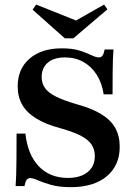

<svg xmlns="http://www.w3.org/2000/svg" viewBox="-20 -789 574 821"><path d="M283.1 11.3Q233.1 11.3 198.8 1.6Q164.5 -8.1 143.1 -17.7Q121.8 -27.4 108.9 -27.4Q99.2 -27.4 93.5 -19.4Q87.9 -11.3 84.7 6.5H46.8Q48.4 -13.7 49.2 -41.1Q50 -68.5 50.4 -110.9Q50.8 -153.2 50.8 -217.7H88.7Q98.4 -127.4 146 -77.8Q193.5 -28.2 270.2 -28.2Q324.2 -28.2 354.8 -53.2Q385.5 -78.2 385.5 -121.8Q385.5 -150 371 -171.4Q356.5 -192.7 324.2 -209.3Q291.9 -225.8 239.5 -240.3Q175.8 -257.3 135.1 -282.3Q94.4 -307.3 75 -341.1Q55.6 -375 55.6 -419.4Q55.6 -494.4 106.5 -538.3Q157.3 -582.3 244.4 -582.3Q290.3 -582.3 320.6 -572.6Q350.8 -562.9 370.6 -553.2Q390.3 -543.5 403.2 -543.5Q412.9 -543.5 418.5 -551.6Q424.2 -559.7 427.4 -577.4H465.3Q463.7 -558.9 462.9 -536.3Q462.1 -513.7 461.7 -478.2Q461.3 -442.7 461.3 -385.5H423.4Q416.1 -433.9 393.5 -469.4Q371 -504.8 336.3 -524.2Q301.6 -543.5 257.3 -543.5Q210.5 -543.5 184.3 -521Q158.1 -498.4 158.1 -459.7Q158.1 -433.1 172.2 -412.9Q186.3 -392.7 219 -376.2Q251.6 -359.7 307.3 -343.5Q372.6 -325.8 413.3 -300.8Q454 -275.8 473 -241.5Q491.9 -207.3 491.9 -161.3Q491.9 -81.5 436.3 -35.1Q380.6 11.3 283.1 11.3ZM425 -769.4 439.5 -749.2 293.5 -625H257.3L119.4 -747.6L134.7 -769.4L341.1 -687.1L268.5 -680.6Z"/></svg>

Font: Playfair 9pt
Style: Bold
Weight: 700
Designer: Claus Eggers Sørensen
Foundry: Claus Eggers Sørensen
Version: Version 2.203